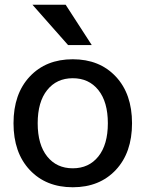

<svg xmlns="http://www.w3.org/2000/svg" viewBox="-20 -780 614 810"><path d="M257 -760 367 -590H267L117 -760ZM105.5 -457Q174 -530 287 -530Q400 -530 468.5 -457Q537 -384 537 -260Q537 -136 468.5 -63Q400 10 287 10Q174 10 105.5 -63Q37 -136 37 -260Q37 -384 105.5 -457ZM179 -120Q219 -70 287 -70Q355 -70 395 -120Q435 -170 435 -260Q435 -350 395 -400Q355 -450 287 -450Q219 -450 179 -400Q139 -350 139 -260Q139 -170 179 -120Z"/></svg>

Font: Mplus 1p Medium
Style: Regular
Weight: 500
Version: Version 1.061